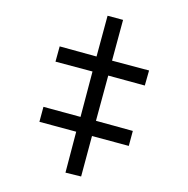

<svg xmlns="http://www.w3.org/2000/svg" viewBox="-96 -721 800 815"><g transform="rotate(-15 304.5 -313.0)"><path d="M447 -628 506 -594 416 -439 557 -358 523 -301 384 -382 284 -210 424 -128 391 -71 251 -152 162 2 102 -31 191 -187 51 -268 84 -325 225 -243 324 -416 183 -497 217 -555 357 -473Z"/></g></svg>

Font: Noto Sans
Style: Regular
Weight: 400
Designer: Monotype Design Team
Foundry: Monotype Imaging Inc.
Version: Version 1.902